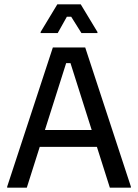

<svg xmlns="http://www.w3.org/2000/svg" viewBox="-20 -870 640 890"><path d="M13.3 0V-5L225 -650H375L586.7 -5V0H489.2L429.2 -189.2H164.2L104.2 0ZM286.7 -577.5 188.3 -267.5H405L306.7 -577.5ZM168.3 -716.7V-721.7L245.8 -850H354.2L431.7 -721.7V-716.7H357.5L310 -792.5H290L247.5 -716.7Z"/></svg>

Font: Familjen Grotesk GF
Style: Regular
Weight: 400
Designer: Anders Wikstroem, Jonas Baeckman, Matilda Gysing, Kristian Moeller
Foundry: Familjen STHLM AB
Version: Version 2.000; Beta; Release 4; Build 6